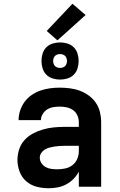

<svg xmlns="http://www.w3.org/2000/svg" viewBox="-20 -995 640 1023"><path d="M239 8Q207 8 175.5 0Q144 -8 120 -29Q96 -50 84.5 -80.5Q73 -111 73 -143Q73 -171 82 -199Q91 -227 110.5 -248.5Q130 -270 155.5 -283.5Q181 -297 208.5 -305Q236 -313 264.5 -316Q293 -319 322 -319H400V-344Q400 -363 392 -380.5Q384 -398 369 -408.5Q354 -419 335.5 -423Q317 -427 298 -427Q281 -427 263.5 -424Q246 -421 231.5 -412Q217 -403 207.5 -387.5Q198 -372 198 -355H79Q79 -381 87.5 -406.5Q96 -432 111.5 -453Q127 -474 149 -489Q171 -504 195.5 -512.5Q220 -521 246 -524.5Q272 -528 298 -528Q325 -528 352.5 -524.5Q380 -521 405.5 -511.5Q431 -502 453 -486Q475 -470 490.5 -447.5Q506 -425 512.5 -398Q519 -371 519 -344V0H400V-81Q389 -59 371.5 -41.5Q354 -24 332.5 -12.5Q311 -1 287 3.5Q263 8 239 8ZM286 -93Q307 -93 328 -97.5Q349 -102 366 -115Q383 -128 391.5 -148Q400 -168 400 -189V-218H322Q309 -218 295.5 -217Q282 -216 269 -214Q256 -212 243 -208.5Q230 -205 218.5 -198Q207 -191 199.5 -179.5Q192 -168 192 -155Q192 -139 201 -125.5Q210 -112 224 -104.5Q238 -97 254 -95Q270 -93 286 -93ZM300 -571Q280 -571 260.5 -577Q241 -583 227 -597Q213 -611 207 -630.5Q201 -650 201 -670Q201 -690 207 -709.5Q213 -729 227 -743Q241 -757 260.5 -763Q280 -769 300 -769Q320 -769 339.5 -763Q359 -757 373 -743Q387 -729 393 -709.5Q399 -690 399 -670Q399 -650 393 -630.5Q387 -611 373 -597Q359 -583 339.5 -577Q320 -571 300 -571ZM300 -633Q307 -633 314.5 -635.5Q322 -638 327 -643Q332 -648 334.5 -655.5Q337 -663 337 -670Q337 -677 334.5 -684.5Q332 -692 327 -697Q322 -702 314.5 -704.5Q307 -707 300 -707Q293 -707 285.5 -704.5Q278 -702 273 -697Q268 -692 265.5 -684.5Q263 -677 263 -670Q263 -663 265.5 -655.5Q268 -648 273 -643Q278 -638 285.5 -635.5Q293 -633 300 -633ZM286 -780 229 -830 366 -975 436 -915Z"/></svg>

Font: Iosevka Fixed Extended
Style: Bold
Weight: 700
Width: 7
Monospace: yes
Designer: Belleve Invis
Foundry: Belleve Invis
Version: Version 24.1.1; ttfautohint (v1.8.4)